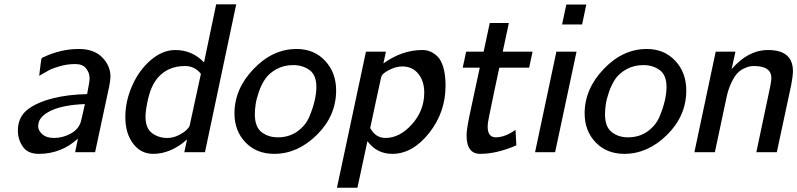

<svg xmlns="http://www.w3.org/2000/svg" viewBox="-20 -715 3745 902"><path d="M64 -101.1Q64 -163.1 107.4 -198.5Q150.9 -233.9 231.9 -253.9Q299.8 -271 389.2 -272.9Q401.4 -334 400.9 -347.2Q400.9 -373 384.5 -393.6Q368.2 -414.1 334 -414.1Q295.9 -414.1 261.5 -404.1Q227.1 -394 211.9 -386Q196.8 -377.9 164.1 -358.9Q172.9 -437 175.8 -441.9Q177.7 -443.8 185.1 -446.8Q266.1 -484.9 350.1 -484.9Q421.9 -484.9 460.4 -445.3Q499 -405.8 499 -355Q499 -339.8 493.2 -310.1L426.8 0H333L346.2 -64Q268.1 7.8 162.1 7.8Q110.4 7.8 87.2 -26.1Q64 -60.1 64 -101.1ZM159.2 -120.1Q161.1 -99.1 180.2 -83Q199.2 -66.9 233.9 -66.9Q273.9 -66.9 310.5 -86.4Q347.2 -106 358.9 -140.1Q361.8 -147.9 378.9 -226.1Q277.8 -222.2 221.4 -196Q165 -169.9 160.2 -131.8Z M568.8 -165Q568.8 -240.2 601.3 -313.2Q633.8 -386.2 688.7 -433.1Q743.7 -480 803.7 -480Q882.8 -480 938.5 -421.9L995.6 -694.8H1089.8L942.9 0H845.7L858.9 -60.1Q782.7 7.8 699.7 7.8Q641.6 7.8 605.2 -40.5Q568.8 -88.9 568.8 -165ZM663.6 -167Q663.6 -112.8 694.1 -89.8Q724.6 -66.9 765.6 -66.9Q793.5 -66.9 819.1 -79.8Q844.7 -92.8 856.7 -105Q868.7 -117.2 870.6 -123L923.8 -368.2Q894.5 -404.8 849.6 -404.8Q849.1 -404.8 848.6 -404.8Q768.6 -404.8 720.7 -349.1Q690.9 -313 677.2 -256.6Q663.6 -200.2 663.6 -167Z M1081.5 -182.1Q1081.5 -297.4 1171.4 -391.1Q1261.2 -484.9 1373.5 -484.9Q1455.6 -484.9 1507.3 -429.4Q1559.1 -374 1559.1 -290Q1559.1 -170.9 1468.8 -81.5Q1378.4 7.8 1268.1 7.8Q1185.1 7.8 1133.3 -46.1Q1081.5 -100.1 1081.5 -182.1ZM1177.2 -178.2Q1177.2 -119.1 1208.7 -94.5Q1240.2 -69.8 1285.2 -69.8Q1338.4 -69.8 1377.4 -97.9Q1416.5 -126 1433.8 -168Q1451.2 -210 1458.7 -244.4Q1466.3 -278.8 1466.3 -306.2Q1466.3 -362.3 1434.3 -385.7Q1402.3 -409.2 1357.4 -409.2Q1313.5 -409.2 1278.8 -390.1Q1244.1 -371.1 1225.8 -344Q1207.5 -316.9 1195.8 -282.5Q1184.1 -248 1180.7 -223.1Q1177.2 -198.2 1177.2 -178.2Z M1563 167 1699.2 -472.2H1793L1781.2 -417Q1869.1 -480 1963.4 -480H1964.4Q1983.4 -480 2000.2 -473.4Q2017.1 -466.8 2034.7 -450.4Q2052.2 -434.1 2062.7 -398.4Q2073.2 -362.8 2073.2 -313Q2073.2 -187 1995.6 -89.6Q1918 7.8 1823.2 7.8Q1750 7.8 1706.1 -51.8L1659.2 167ZM1719.2 -113.8Q1744.1 -66.9 1791 -66.9Q1857.9 -66.9 1915.5 -131.3Q1973.1 -195.8 1973.1 -279.8Q1973.1 -334 1945.1 -368.4Q1917 -402.8 1871.1 -402.8Q1843.3 -402.8 1816.7 -390.4Q1790 -377.9 1777.3 -365.2Q1772.5 -360.4 1769.8 -348.6Q1767.1 -336.9 1745.1 -234.9Q1730.5 -163.6 1719.2 -113.8Z M2153.8 -397 2169.9 -472.2H2252L2280.8 -606.9H2370.6L2341.8 -472.2H2481.9L2465.8 -397H2325.7Q2313.5 -340.8 2302.2 -286.9Q2291 -232.9 2286.4 -210.4Q2281.7 -188 2277.3 -166.5Q2272.9 -145 2272 -136.5Q2271 -127.9 2271 -120.1Q2271 -70.3 2308.6 -69.8Q2352.5 -69.8 2401.9 -105L2405.8 -32.2Q2314 7.8 2235.8 7.8Q2171.9 7.8 2171.9 -79.1Q2171.9 -91.3 2174.8 -112.1Q2177.7 -132.8 2184.3 -165.5Q2190.9 -198.2 2197.8 -229Q2204.6 -259.8 2215.1 -309.8Q2225.6 -359.9 2233.9 -397Z M2493.7 0 2593.8 -472.2H2688.5L2587.9 0ZM2620.6 -600.1 2640.6 -693.8H2734.4L2714.8 -600.1Z M2726.6 -182.1Q2726.6 -297.4 2816.4 -391.1Q2906.2 -484.9 3018.6 -484.9Q3100.6 -484.9 3152.3 -429.4Q3204.1 -374 3204.1 -290Q3204.1 -170.9 3113.8 -81.5Q3023.4 7.8 2913.1 7.8Q2830.1 7.8 2778.3 -46.1Q2726.6 -100.1 2726.6 -182.1ZM2822.3 -178.2Q2822.3 -119.1 2853.8 -94.5Q2885.3 -69.8 2930.2 -69.8Q2983.4 -69.8 3022.5 -97.9Q3061.5 -126 3078.9 -168Q3096.2 -210 3103.8 -244.4Q3111.3 -278.8 3111.3 -306.2Q3111.3 -362.3 3079.3 -385.7Q3047.4 -409.2 3002.4 -409.2Q2958.5 -409.2 2923.8 -390.1Q2889.2 -371.1 2870.8 -344Q2852.5 -316.9 2840.8 -282.5Q2829.1 -248 2825.7 -223.1Q2822.3 -198.2 2822.3 -178.2Z M3242.2 0 3342.3 -472.2H3435.1L3417 -390.1Q3494.1 -480 3588.4 -480Q3705.1 -480 3705.1 -380.9Q3705.1 -358.9 3697.3 -316.9L3629.4 0H3533.2L3599.1 -312Q3604 -339.8 3604 -347.2Q3604 -404.8 3522.5 -404.8Q3522 -404.8 3521 -404.8Q3511.2 -404.8 3501.2 -402.8Q3491.2 -400.9 3474.1 -392.8Q3457 -384.8 3443.6 -370.4Q3430.2 -356 3416.3 -327.4Q3402.3 -298.8 3394 -261.2L3338.4 0Z"/></svg>

Font: CMU Bright
Style: SemiBoldOblique
Weight: 600
Italic angle: -12°
Version: Version 0.7.0